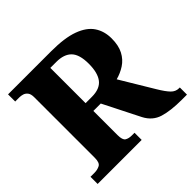

<svg xmlns="http://www.w3.org/2000/svg" viewBox="-173 -898 1082 1082"><g transform="rotate(-45 368.0 -357.0)"><path d="M24 0V-57H57Q79 -57 98 -66.5Q117 -76 117 -115V-598Q117 -624 107 -636.5Q97 -649 83.5 -653Q70 -657 57 -657H24V-714H368Q475 -714 539 -690.5Q603 -667 631.5 -624.5Q660 -582 660 -524Q660 -468 640.5 -431Q621 -394 588 -372.5Q555 -351 517 -341L636 -143Q663 -98 683 -77.5Q703 -57 729 -57H736V0H695Q607 0 551.5 -17Q496 -34 467 -90L357 -308H298V-115Q298 -76 313.5 -66.5Q329 -57 353 -57H375V0ZM348 -370Q412 -370 440 -406Q468 -442 468 -514Q468 -588 437.5 -619.5Q407 -651 346 -651H298V-370Z"/></g></svg>

Font: Noto Serif Devanagari ExtraBold
Style: Regular
Weight: 800
Designer: Universal Thirst, Indian Type Foundry and the Monotype Design Team
Foundry: Monotype Imaging Inc.
Version: Version 2.004; ttfautohint (v1.8.4.7-5d5b)